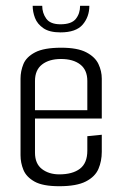

<svg xmlns="http://www.w3.org/2000/svg" viewBox="-20 -640 423 664"><path d="M185 4Q128 4 99.5 -12Q71 -28 61 -52.5Q51 -77 51 -103V-368Q51 -394 61 -418.5Q71 -443 101.5 -459Q132 -475 192 -475Q248 -475 278.5 -459Q309 -443 320.5 -418.5Q332 -394 332 -368V-230H101V-112Q101 -74 125 -55.5Q149 -37 185 -37Q231 -37 256.5 -56.5Q282 -76 282 -119V-169L332 -174V-115Q332 -83 320.5 -56Q309 -29 277 -12.5Q245 4 185 4ZM101 -360V-259H282V-360Q282 -398 257.5 -417Q233 -436 191 -436Q150 -436 125.5 -417Q101 -398 101 -360ZM189 -528Q151 -528 130 -542.5Q109 -557 101 -578Q93 -599 93 -620H126Q126 -595 140 -575.5Q154 -556 189 -556Q227 -556 242 -574.5Q257 -593 257 -620H289Q289 -582 266 -555Q243 -528 189 -528Z"/></svg>

Font: Smooch Sans
Style: Regular
Weight: 400
Designer: Robert E. Leuschke
Foundry: Robert E. Leuschke
Version: Version 1.010; ttfautohint (v1.8.3)